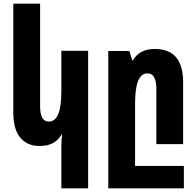

<svg xmlns="http://www.w3.org/2000/svg" viewBox="-20 -780 1062 1039"><path d="M457 239V-505H312V-284Q312 -122 244 -122Q197 -122 197 -206V-760H52V-170Q52 -80 90 -35Q128 10 193 10Q240 10 268 -6.5Q296 -23 313 -52H316Q314 -35 313 -17.5Q312 0 312 17V239Z M975 118H711V-221Q711 -383 778 -383Q826 -383 826 -299V0H971V-335Q971 -515 818 -515Q734 -515 699 -453H696L680 -504H566V239H975Z"/></svg>

Font: Noto Sans Armenian ExtraCondensed Extra
Style: Regular
Weight: 800
Width: 3
Designer: Monotype Design Team
Foundry: Monotype Imaging Inc.
Version: Version 1.901